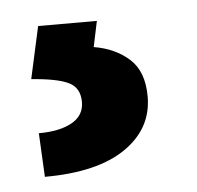

<svg xmlns="http://www.w3.org/2000/svg" viewBox="-31 -44 301 294"><g transform="rotate(-5 119.0 103.5)"><path d="M27.3 219.2 23.9 151.9Q55.7 151.9 74.7 141.4Q93.8 130.9 93.8 109.9Q93.8 87.9 76.4 79.6Q59.1 71.3 19.5 68.4L37.1 -11.7H127.4L119.1 27.8Q151.9 33.2 173.3 52.5Q194.8 71.8 194.8 110.4Q194.8 159.7 151.4 189.5Q107.9 219.2 27.3 219.2Z"/></g></svg>

Font: Roboto Slab LO Medium
Style: Regular
Weight: 500
Designer: Google
Version: Version 2.000